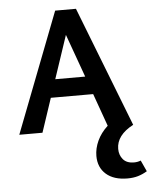

<svg xmlns="http://www.w3.org/2000/svg" viewBox="-62 -708 825 1048"><g transform="rotate(-5 351.0 -184.5)"><path d="M702 259Q677 274 651.5 281.5Q626 289 594 289Q519 289 477 252Q435 215 435 152Q435 111 454 69.5Q473 28 511 -7L447 -186H215L153 0H26L280 -658H394L650 0Q557 49 557 124Q557 158 577 181.5Q597 205 637 205Q657 205 674 198ZM412 -285 327 -521 248 -285Z"/></g></svg>

Font: Ysabeau Infant
Style: Bold
Weight: 700
Designer: Christian Thalmann (Catharsis Fonts)
Version: Version 0.003